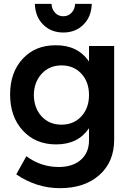

<svg xmlns="http://www.w3.org/2000/svg" viewBox="-20 -773 682 992"><path d="M160.2 -752.9H246.1Q247.6 -725.1 264.6 -707Q281.7 -689 307.1 -689Q332.5 -689 349.6 -707Q366.7 -725.1 368.2 -752.9H454.1Q452.1 -686.5 411.1 -645.8Q370.1 -605 307.1 -605Q244.1 -605 203.1 -645.8Q162.1 -686.5 160.2 -752.9ZM439.9 -535.2H569.8V-50.8Q569.8 63.5 493.4 131.3Q417 199.2 290 199.2Q168.5 199.2 64 127.9L116.2 34.2Q191.4 89.8 283.2 89.8Q355.5 89.8 397.7 52.7Q439.9 15.6 439.9 -47.9V-110.8Q383.8 -26.9 270 -26.9Q163.6 -26.9 97.9 -98.4Q32.2 -169.9 32.2 -285.2Q32.2 -398.4 96.9 -468.8Q161.6 -539.1 266.1 -539.1Q381.3 -540.5 439.9 -455.1ZM297.9 -128.9Q360.8 -128.9 400.4 -171.9Q439.9 -214.8 439.9 -282.2Q439.9 -349.6 400.4 -392.3Q360.8 -435.1 297.9 -435.1Q235.4 -435.1 195.6 -392.1Q155.8 -349.1 154.8 -282.2Q155.8 -214.4 195.1 -171.6Q234.4 -128.9 297.9 -128.9Z"/></svg>

Font: Montserrat-Arabic Medium
Style: Regular
Weight: 500
Designer: Mohamed Gaber
Foundry: Kief Type Foundry
Version: Version 5.008;PS 005.008;hotconv 1.0.88;makeotf.lib2.5.64775